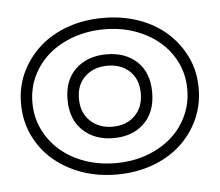

<svg xmlns="http://www.w3.org/2000/svg" viewBox="-36 -803 500 436"><g transform="rotate(-5 213.5 -584.5)"><path d="M37 -585Q37 -552 50.5 -524Q64 -496 87.5 -475.5Q111 -455 143.5 -443.5Q176 -432 214 -432Q252 -432 284 -443.5Q316 -455 339.5 -475Q363 -495 376.5 -523.5Q390 -552 390 -585Q390 -618 376.5 -646Q363 -674 339.5 -694Q316 -714 284 -725.5Q252 -737 214 -737Q176 -737 143.5 -725.5Q111 -714 87.5 -694Q64 -674 50.5 -646Q37 -618 37 -585ZM11 -585Q11 -624 26.5 -656.5Q42 -689 69 -713Q96 -737 133 -750Q170 -763 214 -763Q257 -763 294 -750Q331 -737 358 -713Q385 -689 400.5 -656.5Q416 -624 416 -585Q416 -546 400.5 -513Q385 -480 358 -456Q331 -432 294 -419Q257 -406 214 -406Q170 -406 133 -419.5Q96 -433 69 -456.5Q42 -480 26.5 -513Q11 -546 11 -585ZM310 -585Q310 -540 283.5 -514.5Q257 -489 214 -489Q171 -489 144 -514.5Q117 -540 117 -585Q117 -630 144 -655Q171 -680 214 -680Q257 -680 283.5 -655Q310 -630 310 -585ZM284 -585Q284 -617 264.5 -635.5Q245 -654 214 -654Q183 -654 163 -635.5Q143 -617 143 -585Q143 -553 163 -534Q183 -515 214 -515Q245 -515 264.5 -534Q284 -553 284 -585Z"/></g></svg>

Font: CMG Sans Outline
Style: Outline
Weight: 700
Designer: Julieta Ulanovsky
Foundry: Julieta Ulanovsky
Version: Version 7.200